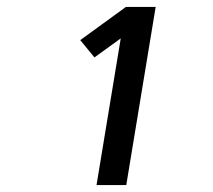

<svg xmlns="http://www.w3.org/2000/svg" viewBox="-20 -833 616 555"><path d="M259 -298H345L430 -813H344L212 -717L253 -667L329 -722Z"/></svg>

Font: Iosevka Sparkle Medium Oblique
Style: Regular
Weight: 500
Italic angle: -9°
Designer: Belleve Invis
Foundry: Belleve Invis
Version: Version 4.5.0; ttfautohint (v1.8.3)